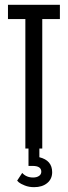

<svg xmlns="http://www.w3.org/2000/svg" viewBox="-20 -765 280 795"><path d="M13 -686V-745H228V-686H155V-150H143V-114Q196 -101 196 -52Q196 -24 175.5 -7Q155 10 121 10Q100 10 82.5 3Q65 -4 58 -10L51 -17L72 -49Q89 -30 117 -30Q132 -30 141.5 -36.5Q151 -43 151 -54Q151 -78 115 -78H98V-150H85V-686Z"/></svg>

Font: Exetegue
Style: Regular
Weight: 400
Designer: Fábio Duarte Martins
Foundry: Fábio Duarte Martins
Version: Version 0.001